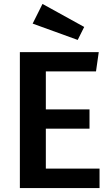

<svg xmlns="http://www.w3.org/2000/svg" viewBox="-20 -956 570 976"><path d="M196 -936 408 -819 375 -753 146 -836ZM482 -691 468 -593H213V-400H435V-302H213V-99H486V0H81V-691Z"/></svg>

Font: FiraGO Medium
Style: Regular
Weight: 500
Designer: bBox Type
Foundry: bBox Type GmbH
Version: Version 1.001;PS 001.001;hotconv 1.0.88;makeotf.lib2.5.64775